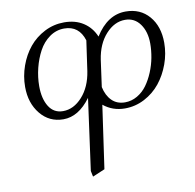

<svg xmlns="http://www.w3.org/2000/svg" viewBox="-83 -537 940 924"><g transform="rotate(-10 387.0 -74.5)"><path d="M50.8 -178.2Q50.8 -231 68.6 -280.8Q86.4 -330.6 117.4 -368.4Q148.4 -406.2 193.4 -429.2Q238.3 -452.1 289.1 -452.1Q343.8 -452.1 382.8 -426.8Q421.9 -401.4 440.9 -356Q501 -452.1 589.8 -452.1Q661.1 -452.1 704.1 -402.3Q747.1 -352.5 747.1 -272Q747.1 -219.2 728.8 -168.7Q710.4 -118.2 679.2 -79.3Q647.9 -40.5 602.8 -16.8Q557.6 6.8 506.8 6.8Q446.8 6.8 401.9 -29.8L357.9 277.8L297.9 303.2L292 274.9L339.8 -74.2Q280.3 6.8 206.1 6.8Q137.2 6.8 94 -46.1Q50.8 -99.1 50.8 -178.2ZM118.2 -169.9Q118.2 -108.4 142.1 -70.3Q166 -32.2 210.9 -32.2Q263.2 -32.2 305.2 -78.9Q347.2 -125.5 358.9 -201.2L379.9 -348.1Q356.9 -422.9 284.2 -422.9Q245.1 -422.9 212.6 -399.7Q180.2 -376.5 160.2 -339.4Q140.1 -302.2 129.2 -258.3Q118.2 -214.4 118.2 -169.9ZM414.1 -113.8Q422.9 -71.8 447.8 -46.9Q472.7 -22 512.2 -22Q543.9 -22 572 -38.3Q600.1 -54.7 619.4 -81.3Q638.7 -107.9 652.8 -141.8Q667 -175.8 673.6 -211.2Q680.2 -246.6 680.2 -279.8Q680.2 -337.9 653.1 -375.5Q626 -413.1 580.1 -413.1Q527.8 -413.1 485.6 -366.5Q443.4 -319.8 432.1 -244.1Z"/></g></svg>

Font: Dihjauti S
Style: Italic
Weight: 400
Italic angle: -9°
Designer: T. Christopher White
Version: Version 3.0.0